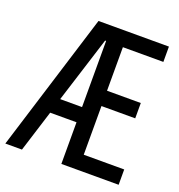

<svg xmlns="http://www.w3.org/2000/svg" viewBox="-127 -807 854 914"><g transform="rotate(20 300.0 -350.0)"><path d="M0 0H84.2L150.4 -211H283.8V0H574V-77.6H369V-324.2H540V-401.8H369V-622.4H574V-700H217.2ZM173 -288 278.8 -623H283.8V-288Z"/></g></svg>

Font: CommitMonoV142 ExtLt
Style: Regular
Weight: 200
Monospace: yes
Designer: Eigil Nikolajsen
Foundry: Eigil Nikolajsen
Version: Version 1.142